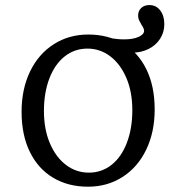

<svg xmlns="http://www.w3.org/2000/svg" viewBox="-20 -717 688 749"><path d="M64.2 -281Q64.2 -369.5 97.2 -438Q130.3 -506.5 189.6 -544.4Q248.8 -582.3 324.2 -582.3Q401.7 -582.3 460.3 -547.3Q518.8 -512.4 551.1 -446.6Q583.4 -380.7 583.4 -290Q583.4 -201.4 550.3 -133Q517.3 -64.5 458 -26.6Q398.7 11.3 323.4 11.3Q245.8 11.3 187.3 -23.6Q128.8 -58.5 96.5 -124.4Q64.2 -190.2 64.2 -281ZM496.2 -287Q496.2 -358.8 472.8 -413.3Q449.4 -467.7 409.8 -497.6Q370.2 -527.4 321.2 -527.4Q270.6 -527.4 232.2 -496.8Q193.7 -466.2 172.5 -410.7Q151.4 -355.1 151.4 -284Q151.4 -212.2 174.8 -157.7Q198.1 -103.2 237.8 -73.4Q277.4 -43.5 326.4 -43.5Q376.9 -43.5 415.4 -74.1Q453.9 -104.7 475 -160.3Q496.2 -215.9 496.2 -287ZM453.6 -516.4 410.6 -568.2Q423.6 -566.1 437.1 -564.7Q450.5 -563.4 464.4 -563.4Q499.6 -563.4 520.8 -573.2Q542.1 -583 542.1 -596.8Q542.1 -601.8 539.2 -608Q536.4 -614.1 532.1 -620Q525.5 -631.4 522.2 -638.8Q518.8 -646.3 518.8 -656.1Q518.8 -674.7 531 -686Q543.2 -697.3 562.7 -697.3Q588.9 -697.3 604.9 -676.5Q621 -655.6 621 -623Q621 -591.1 604.6 -565.7Q588.2 -540.2 559.2 -525.8Q530.3 -511.4 493.6 -511.4Q484.8 -511.4 472.3 -513Q459.9 -514.6 453.6 -516.4Z"/></svg>

Font: Playfair Micro SmCond SmLight
Style: Regular
Weight: 360
Width: 4
Designer: Claus Eggers Sørensen
Foundry: Claus Eggers Sørensen
Version: Version 2.100;Glyphs 3.2 (3219)